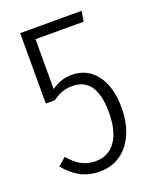

<svg xmlns="http://www.w3.org/2000/svg" viewBox="-129 -740 663 825"><g transform="rotate(-20 202.5 -327.0)"><path d="M338 -618H118V-390Q140 -405 162 -413Q184 -421 211 -421Q281 -421 323 -366.5Q365 -312 365 -214Q365 -148 342.5 -96.5Q320 -45 279.5 -17Q239 11 185 11Q135 11 97.5 -9Q60 -29 27 -69L63 -100Q90 -68 118 -52.5Q146 -37 184 -37Q242 -37 274.5 -83.5Q307 -130 307 -215Q307 -375 197 -375Q171 -375 150.5 -367.5Q130 -360 106 -343H65V-665H346Z"/></g></svg>

Font: Fira Sans Extra Condensed Light
Style: Regular
Weight: 300
Width: 1
Designer: Carrois Corporate & Edenspiekermann AG
Foundry: Carrois Corporate GbR & Edenspiekermann AG
Version: Version 4.203